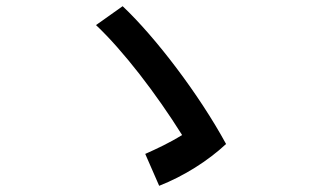

<svg xmlns="http://www.w3.org/2000/svg" viewBox="-20 -655 1040 620"><path d="M376 -635 290 -574C378 -491 484 -353 568 -219C528 -194 485 -174 449 -158L494 -55C573 -86 651 -135 710 -190C623 -350 482 -535 376 -635Z"/></svg>

Font: KT Kiyosuna Sans Bold
Style: Regular
Weight: 700
Designer: [Zen Kaku Gothic] Yoshimichi Ohira
Version: Version 1.010;Glyphs 3.1.2 (3151)